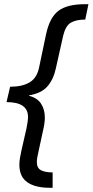

<svg xmlns="http://www.w3.org/2000/svg" viewBox="-20 -734 440 912"><path d="M217 158Q147 158 109.5 131.5Q72 105 72 48Q72 32 75 15.5Q78 -1 82 -20L106 -125Q109 -141 111 -154Q113 -167 113 -179Q113 -249 11 -249L28 -322Q86 -322 121 -343Q156 -364 166 -415L199 -572Q216 -651 257.5 -682.5Q299 -714 382 -714H400L385 -641Q341 -641 316 -626Q291 -611 280 -564L245 -408Q234 -357 205.5 -324Q177 -291 118 -281V-279Q157 -269 175 -241.5Q193 -214 193 -175Q193 -162 190.5 -145Q188 -128 184 -112L162 -10Q159 3 157 14.5Q155 26 155 36Q155 65 175.5 75Q196 85 230 85V158Z"/></svg>

Font: Noto IKEA Latin
Style: Italic
Weight: 400
Italic angle: -12°
Designer: Monotype Design Team
Foundry: Monotype Imaging Inc.
Version: Version 1.0